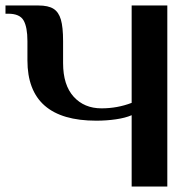

<svg xmlns="http://www.w3.org/2000/svg" viewBox="-21 -680 704 700"><path d="M459 -260Q436 -250 401.5 -245Q367 -240 330 -240Q79 -240 79 -460V-530Q79 -581 65 -605.5Q51 -630 9 -630H-1V-660H119Q155 -660 174 -648Q193 -636 201 -608.5Q209 -581 209 -530V-450Q209 -370 247.5 -327.5Q286 -285 349 -285Q407 -285 459 -305V-660H589V0H459Z"/></svg>

Font: Philosopher
Style: Bold
Weight: 700
Designer: Jovanny Lemonad
Foundry: Jovanny Lemonad
Version: Version 2.000